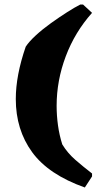

<svg xmlns="http://www.w3.org/2000/svg" viewBox="-20 -710 443 851"><path d="M356 121Q195 64 122.5 -35.5Q50 -135 50 -271Q50 -376 94 -503Q109 -526 139 -553.5Q169 -581 206 -607.5Q243 -634 277.5 -656Q312 -678 336 -690H348L388 -653Q312 -568 271.5 -460.5Q231 -353 231 -241Q231 -198 237 -154.5Q243 -111 256 -70Q279 -32 314 -1.5Q349 29 388 59V72Z"/></svg>

Font: Labrada Black
Style: Regular
Weight: 900
Designer: Mercedes Jáuregui
Foundry: Omnibus-Type Team
Version: Version 1.000; ttfautohint (v1.8.4.7-5d5b)